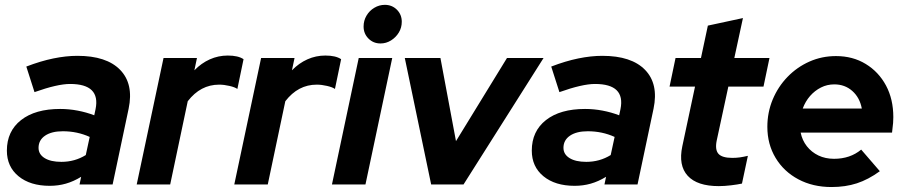

<svg xmlns="http://www.w3.org/2000/svg" viewBox="-20 -762 3740 793"><path d="M185.5 5.5Q104.7 5.5 56.5 -34.1Q8.4 -73.6 8.4 -139.9Q8.4 -220 66.9 -266Q125.5 -312 228.4 -312Q264.8 -312 300.9 -305.1Q337.1 -298.2 369.3 -285.8L374.7 -311.2Q395.8 -415.2 269.4 -415.2Q217.1 -415.2 122.5 -381.5L88.7 -487.1Q147.6 -509.8 200.2 -520.6Q252.9 -531.4 299.7 -531.4Q420 -531.4 476.3 -473.4Q532.6 -415.4 511.3 -313.2L445.1 0H308.5L315.2 -31.8Q283.5 -12.4 251.9 -3.5Q220.4 5.5 185.5 5.5ZM233.5 -93.5Q288.8 -93.5 334.3 -121.6L350.5 -196.5Q298.8 -219.9 239.6 -219.9Q193 -219.9 166.1 -201.6Q139.2 -183.2 139.2 -151.4Q139.2 -124.7 164.3 -109.1Q189.4 -93.5 233.5 -93.5Z M544.6 0 655.4 -522.4H793.5L782.8 -471.6Q811.5 -501.2 846.6 -516.9Q881.7 -532.6 920.7 -532.6Q963.9 -532.6 985.9 -517.5L960.4 -394.6Q950.4 -401.9 928 -407.1Q905.5 -412.4 885.1 -412.4Q808.1 -412.4 755.4 -343.9L682.9 0Z M947.6 0 1058.4 -522.4H1196.5L1185.8 -471.6Q1214.5 -501.2 1249.6 -516.9Q1284.7 -532.6 1323.7 -532.6Q1366.9 -532.6 1388.9 -517.5L1363.4 -394.6Q1353.4 -401.9 1331 -407.1Q1308.5 -412.4 1288.1 -412.4Q1211.1 -412.4 1158.4 -343.9L1085.9 0Z M1351 0 1461.6 -522.4H1600L1489.4 0ZM1551.6 -582.5Q1521.9 -582.5 1501.8 -602.8Q1481.7 -623 1481.7 -652.7Q1481.7 -676.8 1493.7 -697.3Q1505.8 -717.9 1526.1 -729.9Q1546.3 -742 1569.5 -742Q1599.1 -742 1619.3 -721.9Q1639.4 -701.7 1639.4 -672.1Q1639.4 -647.9 1627.3 -627.8Q1615.2 -607.7 1595.1 -595.1Q1575 -582.5 1551.6 -582.5Z M1760.8 0 1651.9 -522.4H1799.1L1863.3 -179.1L2073.9 -522.4H2225L1894.4 0Z M2353.5 5.5Q2272.7 5.5 2224.5 -34.1Q2176.4 -73.6 2176.4 -139.9Q2176.4 -220 2234.9 -266Q2293.5 -312 2396.4 -312Q2432.8 -312 2468.9 -305.1Q2505.1 -298.2 2537.3 -285.8L2542.7 -311.2Q2563.8 -415.2 2437.4 -415.2Q2385.1 -415.2 2290.5 -381.5L2256.7 -487.1Q2315.6 -509.8 2368.2 -520.6Q2420.9 -531.4 2467.7 -531.4Q2588 -531.4 2644.3 -473.4Q2700.6 -415.4 2679.3 -313.2L2613.1 0H2476.5L2483.2 -31.8Q2451.5 -12.4 2419.9 -3.5Q2388.4 5.5 2353.5 5.5ZM2401.5 -93.5Q2456.8 -93.5 2502.3 -121.6L2518.5 -196.5Q2466.8 -219.9 2407.6 -219.9Q2361 -219.9 2334.1 -201.6Q2307.2 -183.2 2307.2 -151.4Q2307.2 -124.7 2332.3 -109.1Q2357.4 -93.5 2401.5 -93.5Z M2948.6 6.7Q2859.5 6.7 2820.4 -35.9Q2781.3 -78.6 2798.1 -157.9L2850.6 -404.4H2745.4L2770.1 -522.4H2875.1L2903.6 -656.2L3048.5 -687.4L3012.9 -522.4H3158.1L3133.4 -404.4H2988.2L2940 -180.8Q2932.5 -143.1 2947.6 -126.5Q2962.7 -109.9 3004.8 -109.9Q3021.1 -109.9 3036 -112Q3050.9 -114.2 3068.9 -118.4L3044.5 -3.8Q3026.2 0.2 2999.1 3.4Q2972 6.7 2948.6 6.7Z M3414.2 10.5Q3337.3 10.5 3277.4 -21.4Q3217.4 -53.3 3183.4 -109.8Q3149.3 -166.4 3149.3 -238.2Q3149.3 -297.7 3171.3 -350.8Q3193.4 -403.8 3232.5 -444.3Q3271.7 -484.8 3323 -507.6Q3374.3 -530.4 3432.9 -530.4Q3502.3 -530.4 3555.6 -497.8Q3609 -465.3 3639.3 -408.9Q3669.6 -352.4 3669.6 -278.3Q3669.6 -267.6 3668.7 -254.2Q3667.8 -240.8 3664.3 -214.3H3286.9Q3293.3 -182.6 3312.4 -158.1Q3331.6 -133.6 3360.3 -119.8Q3389 -106.1 3424.8 -106.1Q3491.2 -106.1 3536.9 -144.1L3613.9 -54.9Q3566 -20.1 3518.8 -4.8Q3471.6 10.5 3414.2 10.5ZM3295.4 -313.7H3539.5Q3531 -358.8 3500.3 -386.2Q3469.6 -413.5 3425.9 -413.5Q3396.1 -413.5 3370.7 -400.6Q3345.2 -387.7 3325.8 -365.6Q3306.4 -343.4 3295.4 -313.7Z"/></svg>

Font: Red Hat Display VF
Style: Italic
Weight: 300
Italic angle: -12°
Designer: Pentagram, MCKL
Foundry: Pentagram, MCKL
Version: Version 1.010